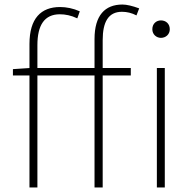

<svg xmlns="http://www.w3.org/2000/svg" viewBox="-20 -827 852 847"><path d="M397 -527H145V-628C145 -716 176 -764 244 -764C268 -764 294 -759 321 -746L332 -777C303 -790 273 -796 245 -796C161 -796 110 -746 110 -633V-527L37 -522V-494H110V0H145V-494H397V0H433V-494H557V-527H433V-650C433 -730 458 -775 518 -775C540 -775 561 -770 582 -759L594 -790C564 -801 539 -807 520 -807C443 -807 397 -759 397 -655ZM690 -737C670 -737 652 -723 652 -698C652 -675 670 -660 690 -660C711 -660 729 -675 729 -698C729 -723 711 -737 690 -737ZM672 0H707V-527H672Z"/></svg>

Font: SSpoqa Han Sans Neo Thin
Style: Regular
Weight: 100
Designer: [Spoqa Han Sans Neo] Dong-huui Kim  Younghwa Kang  Yujin Lee  [Noto Sans] Ryoko NISHIZUKA  (kana & ideographs); Paul D. 
Foundry: Spoqa (http://www.spoqa-han-sans.com)
Version: Version 1.000